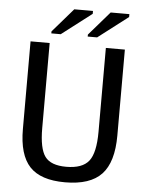

<svg xmlns="http://www.w3.org/2000/svg" viewBox="-57 -879 714 934"><g transform="rotate(5 300.0 -412.0)"><path d="M529.8 -239.3Q529.8 -108.9 474.1 -49.6Q418.5 9.8 295.4 9.8Q176.3 9.8 122.8 -47.6Q69.3 -105 69.3 -230.5V-658.7H162.6V-243.2Q162.6 -143.6 191.2 -104.7Q219.7 -65.9 294.9 -65.9Q373.5 -65.9 405.3 -106Q437 -146 437 -249.5V-658.7H529.8ZM344.2 -706.1V-715.8L445.3 -832.5H536.6V-818.4L390.1 -706.1ZM166.5 -706.1V-715.8L267.6 -832.5H358.9V-818.4L212.4 -706.1Z"/></g></svg>

Font: Liberation Mono
Style: Regular
Weight: 400
Monospace: yes
Designer: Steve Matteson
Foundry: Ascender Corporation
Version: Version 2.1.5